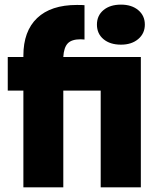

<svg xmlns="http://www.w3.org/2000/svg" viewBox="-20 -802 698 822"><path d="M80.1 0V-414.1H13.2V-558.1H80.1V-564Q80.1 -668.5 138.9 -724.6Q197.8 -780.8 309.1 -780.8Q335 -780.8 341.8 -779.8V-632.8L325.2 -633.8Q286.6 -633.8 270 -616.2Q253.4 -598.6 251 -558.1H583V0H411.1V-414.1H251V0ZM498 -610.8Q451.2 -610.8 423.1 -634.3Q395 -657.7 395 -696.8Q395 -735.4 423.1 -758.8Q451.2 -782.2 498 -782.2Q543.9 -782.2 572 -758.5Q600.1 -734.9 600.1 -696.8Q600.1 -658.7 571.8 -634.8Q543.5 -610.8 498 -610.8Z"/></svg>

Font: Biathlonist
Style: Bold
Weight: 700
Designer: Go4gold
Foundry: Go4gold
Version: Version 3.010;FEAKit 1.0